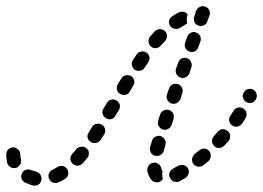

<svg xmlns="http://www.w3.org/2000/svg" viewBox="-42 -571 841 614"><path d="M90 6Q91 1 91 -3Q90 -7 88 -11Q86 -15 82 -18Q78 -20 74 -22Q66 -24 58 -27Q49 -31 41 -28Q32 -25 28 -16Q26 -12 26 -8Q26 -3 27 1Q29 5 32 8Q35 12 39 13Q51 19 63 22Q72 24 80 20Q88 15 90 6ZM176 -13Q177 -18 176 -22Q176 -27 173 -30Q168 -38 159 -40Q150 -42 142 -37Q134 -32 126 -28Q122 -27 119 -23Q116 -20 114 -16Q113 -12 113 -7Q113 -3 115 1Q119 10 128 13Q137 16 145 12Q156 8 166 1Q170 -2 173 -5Q175 -9 176 -13ZM442 4Q433 -7 429 -24Q428 -33 433 -41Q438 -49 447 -50Q451 -51 456 -51Q460 -50 464 -47Q468 -45 470 -41Q473 -37 474 -33Q475 -27 477 -24Q477 -24 478 -24Q478 -23 478 -23Q476 -16 477 -8Q477 -3 479 1Q478 3 476 5Q475 6 474 7Q466 13 457 12Q448 11 442 4ZM561 -16Q562 -20 562 -24Q561 -29 559 -33Q554 -41 545 -43Q536 -45 528 -41Q520 -36 512 -32Q504 -28 500 -19Q497 -10 502 -2Q504 2 507 5Q510 8 514 10Q519 11 523 11Q528 11 532 9Q541 4 551 -2Q555 -4 557 -8Q560 -11 561 -16ZM-19 -50Q-22 -63 -22 -77Q-22 -86 -16 -93Q-9 -99 0 -100Q9 -99 16 -93Q23 -86 23 -77Q23 -69 25 -62Q26 -58 25 -53Q25 -49 23 -45Q22 -44 22 -44Q22 -43 21 -43Q19 -41 18 -40Q16 -38 15 -37Q13 -36 12 -35Q11 -35 9 -34Q0 -32 -8 -36Q-16 -41 -19 -50ZM632 -72Q633 -76 631 -80Q630 -85 627 -88Q621 -95 611 -96Q602 -96 595 -90Q588 -84 580 -78Q577 -75 575 -71Q573 -67 572 -62Q572 -58 573 -54Q574 -49 577 -46Q583 -39 592 -38Q602 -37 609 -43Q617 -49 625 -56Q628 -59 630 -63Q632 -67 632 -72ZM242 -82Q242 -87 240 -91Q237 -95 234 -97Q227 -103 217 -102Q208 -101 202 -94Q196 -86 189 -79Q183 -72 183 -63Q184 -53 191 -47Q198 -41 207 -41Q216 -42 223 -49Q230 -57 237 -66Q240 -69 241 -73Q243 -78 242 -82ZM455 -134Q463 -138 472 -136Q476 -134 479 -132Q483 -129 485 -125Q487 -121 488 -117Q488 -112 487 -108Q484 -98 482 -89Q480 -82 474 -77Q468 -73 461 -72Q460 -73 459 -73Q456 -73 453 -73Q444 -76 440 -84Q436 -92 438 -101Q441 -110 444 -120Q446 -129 455 -134ZM694 -137Q694 -141 692 -145Q690 -149 686 -152Q679 -158 670 -158Q661 -157 655 -150Q648 -143 642 -136Q639 -132 637 -128Q636 -124 636 -119Q636 -115 638 -111Q640 -107 643 -104Q650 -97 659 -98Q668 -98 675 -105Q682 -113 689 -120Q692 -124 693 -128Q694 -132 694 -137ZM284 -172Q276 -177 267 -175Q258 -174 253 -166Q247 -156 242 -148Q236 -140 238 -131Q240 -122 248 -117Q252 -114 256 -114Q260 -113 265 -114Q269 -114 273 -117Q277 -119 279 -123Q285 -132 291 -141Q296 -149 294 -158Q292 -167 284 -172ZM478 -157Q487 -154 496 -159Q504 -163 507 -172L513 -191Q514 -195 514 -199Q514 -204 512 -208Q510 -212 506 -215Q503 -218 499 -219Q490 -222 482 -218Q473 -214 470 -205L464 -186Q461 -177 465 -169Q470 -160 478 -157ZM736 -224Q733 -227 728 -227Q724 -228 719 -227Q715 -226 711 -224Q708 -221 705 -217Q700 -209 695 -201Q692 -198 691 -193Q690 -189 691 -185Q692 -180 694 -176Q697 -173 700 -170Q708 -165 717 -166Q726 -168 732 -176Q738 -184 743 -193Q748 -201 746 -210Q744 -219 736 -224ZM341 -236Q340 -241 337 -244Q334 -248 330 -250Q327 -252 322 -253Q318 -254 313 -252Q309 -251 306 -249Q302 -246 300 -242L289 -224Q284 -216 286 -207Q289 -198 297 -193Q305 -188 314 -190Q323 -193 327 -201L338 -219Q341 -223 341 -227Q342 -232 341 -236ZM497 -284 492 -269Q489 -260 493 -252Q497 -244 506 -240Q510 -239 515 -239Q519 -240 523 -241Q527 -243 530 -247Q533 -250 535 -254L540 -270L541 -273Q544 -282 540 -290Q536 -299 527 -302Q523 -303 519 -303Q514 -303 510 -301Q506 -299 503 -296Q500 -292 499 -288ZM777 -255Q781 -263 778 -272Q775 -281 767 -285Q762 -287 758 -287Q754 -287 749 -286Q745 -284 742 -281Q739 -278 737 -274Q735 -270 734 -265Q734 -261 736 -257Q737 -252 740 -249Q743 -246 747 -244Q756 -240 765 -243Q773 -246 777 -255ZM377 -328Q369 -332 360 -330Q351 -328 346 -320L335 -302Q330 -294 332 -284Q334 -275 342 -271Q350 -266 359 -268Q369 -270 373 -278L384 -297Q389 -305 387 -314Q385 -323 377 -328ZM535 -323Q544 -320 552 -324Q560 -328 564 -337L570 -356Q573 -365 569 -373Q565 -382 556 -385Q548 -388 539 -384Q531 -380 528 -371L521 -352Q518 -343 522 -335Q526 -326 535 -323ZM426 -403Q419 -408 410 -406Q400 -405 395 -397Q389 -388 383 -379Q378 -371 380 -362Q382 -353 389 -348Q397 -343 406 -345Q415 -346 420 -354Q426 -363 432 -372Q437 -379 436 -388Q434 -398 426 -403ZM564 -406Q573 -403 581 -407Q589 -411 592 -420L599 -439Q602 -448 598 -456Q594 -464 585 -467Q576 -471 568 -466Q560 -462 557 -454L550 -435Q547 -426 551 -417Q555 -409 564 -406ZM485 -472Q478 -478 469 -478Q459 -477 453 -471Q446 -463 438 -454Q432 -447 433 -437Q434 -428 441 -422Q448 -416 457 -417Q466 -418 472 -425Q479 -433 486 -440Q492 -447 492 -456Q492 -465 485 -472ZM517 -479Q508 -480 502 -488Q497 -496 499 -505Q501 -514 509 -519Q519 -526 529 -531Q536 -535 545 -533Q553 -532 558 -525Q555 -517 555 -508Q555 -503 557 -497Q555 -496 554 -494Q552 -493 550 -492Q542 -487 534 -482Q526 -477 517 -479ZM593 -489Q597 -487 601 -488Q606 -488 610 -490Q614 -492 617 -495Q620 -498 621 -503L628 -522Q631 -530 627 -539Q623 -547 614 -550Q605 -553 597 -549Q588 -545 585 -536L579 -517Q576 -509 580 -500Q584 -492 593 -489Z"/></svg>

Font: FRB American Cursive Guidelines Dashed Extrabold
Style: Bold Italic
Weight: 800
Italic angle: -25°
Version: Version 2.0;Modular Font Editor K font №1